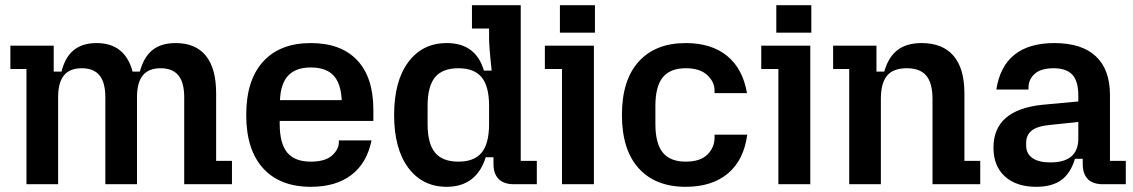

<svg xmlns="http://www.w3.org/2000/svg" viewBox="-20 -710 4367 740"><path d="M295 -447Q249 -447 226.5 -419.5Q204 -392 204 -335V0H82V-444H20V-534H187V-434H217Q231 -490 264.5 -517Q298 -544 352 -544Q462 -544 491 -434H519Q534 -490 567.5 -517Q601 -544 657 -544Q734 -544 773.5 -495Q813 -446 813 -351V-90H874V0H690V-335Q690 -392 667.5 -419.5Q645 -447 599 -447Q553 -447 530.5 -419.5Q508 -392 508 -335V0H386V-335Q386 -392 363.5 -419.5Q341 -447 295 -447Z M929 -267Q929 -401 994 -472.5Q1059 -544 1178 -544Q1294 -544 1356.5 -478Q1419 -412 1419 -287V-244H1058V-233Q1058 -157 1087 -122Q1116 -87 1178 -87Q1233 -87 1259.5 -110.5Q1286 -134 1286 -162V-169H1412Q1394 -81 1334 -35.5Q1274 10 1178 10Q1059 10 994 -61.5Q929 -133 929 -267ZM1297 -324Q1294 -389 1265 -419.5Q1236 -450 1178 -450Q1121 -450 1091.5 -419.5Q1062 -389 1059 -324Z M1499 -267Q1499 -397 1553.5 -470.5Q1608 -544 1702 -544Q1814 -544 1845 -438H1875Q1865 -528 1865 -564V-600H1799V-690H1987V-90H2049V0H1960Q1922 0 1902 -20Q1882 -40 1882 -78V-104H1852Q1835 -48 1797 -19Q1759 10 1702 10Q1608 10 1553.5 -63.5Q1499 -137 1499 -267ZM1747 -87Q1808 -87 1836.5 -122Q1865 -157 1865 -232V-302Q1865 -377 1836.5 -412Q1808 -447 1747 -447Q1685 -447 1656.5 -412Q1628 -377 1628 -302V-232Q1628 -157 1656.5 -122Q1685 -87 1747 -87Z M2146 -444H2080V-534H2269V0H2146ZM2138 -690H2273V-584H2138Z M2377 -267Q2377 -401 2441.5 -472.5Q2506 -544 2623 -544Q2722 -544 2782.5 -494.5Q2843 -445 2859 -351H2734V-362Q2734 -394 2706 -420.5Q2678 -447 2623 -447Q2563 -447 2534.5 -412Q2506 -377 2506 -302V-232Q2506 -157 2534.5 -122Q2563 -87 2623 -87Q2679 -87 2706.5 -114.5Q2734 -142 2734 -179V-191H2860Q2847 -93 2785.5 -41.5Q2724 10 2623 10Q2506 10 2441.5 -61.5Q2377 -133 2377 -267Z M2980 -444H2914V-534H3103V0H2980ZM2972 -690H3107V-584H2972Z M3253 -444H3191V-534H3358V-434H3388Q3404 -490 3439 -517Q3474 -544 3532 -544Q3613 -544 3655 -495Q3697 -446 3697 -351V-90H3758V0H3574V-328Q3574 -390 3550 -418.5Q3526 -447 3475 -447Q3423 -447 3399 -418.5Q3375 -390 3375 -328V0H3253Z M3809 -141Q3809 -286 3996 -306L4136 -319V-342Q4136 -397 4113 -422Q4090 -447 4041 -447Q3992 -447 3968 -425.5Q3944 -404 3944 -372V-365H3820Q3848 -544 4044 -544Q4149 -544 4203.5 -493Q4258 -442 4258 -344V-90H4319V0H4230Q4192 0 4172.5 -20Q4153 -40 4153 -78V-98H4123Q4107 -43 4071 -16.5Q4035 10 3974 10Q3897 10 3853 -30Q3809 -70 3809 -141ZM4028 -84Q4136 -84 4136 -176V-240L4032 -229Q3981 -225 3958 -208Q3935 -191 3935 -159V-149Q3935 -118 3959 -101Q3983 -84 4028 -84Z"/></svg>

Font: Mozilla Headline BETA SemiBold
Style: Regular
Weight: 600
Designer: Studio DRAMA
Foundry: Studio DRAMA
Version: Version 0.100